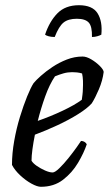

<svg xmlns="http://www.w3.org/2000/svg" viewBox="-20 -717 418 737"><path d="M137 0Q123 0 101 -12Q79 -24 58 -43.5Q37 -63 26 -84Q26 -128 34.5 -176Q43 -224 56.5 -268Q70 -312 84 -346.5Q98 -381 109 -398Q118 -409 137 -426Q156 -443 181.5 -460Q207 -477 236.5 -488.5Q266 -500 297 -500Q312 -500 330.5 -489Q349 -478 363 -464Q377 -450 378 -441Q374 -408 359.5 -374Q345 -340 332 -320Q315 -301 280 -279Q245 -257 201 -236.5Q157 -216 114 -200Q108 -170 104.5 -144Q101 -118 101 -100Q107 -90 121.5 -80Q136 -70 153 -62.5Q170 -55 182 -55Q191 -55 208 -71.5Q225 -88 243 -110.5Q261 -133 274.5 -152Q288 -171 291 -176Q299 -176 305 -172Q311 -168 313 -163Q302 -130 279.5 -92Q257 -54 222 -27Q187 0 137 0ZM125 -253Q174 -270 220.5 -292Q267 -314 294 -334Q295 -341 296.5 -353Q298 -365 298 -373Q299 -392 298.5 -407Q298 -422 295 -435Q285 -438 275.5 -439Q266 -440 257 -440Q240 -440 224 -435.5Q208 -431 191 -424Q170 -393 153.5 -347Q137 -301 125 -253ZM190 -575Q176 -575 166 -578Q156 -581 153 -584Q170 -635 200.5 -666Q231 -697 283 -697Q335 -697 354.5 -666Q374 -635 369 -584Q364 -581 354 -578Q344 -575 333 -575Q334 -616 320.5 -630.5Q307 -645 275 -645Q242 -645 224 -630.5Q206 -616 190 -575Z"/></svg>

Font: Texturina 72pt 72pt Regular
Style: Italic
Weight: 400
Italic angle: -11°
Designer: Guillermo Torres Carreño
Foundry: Omnibus-Type
Version: Version 1.002; ttfautohint (v1.8.3)